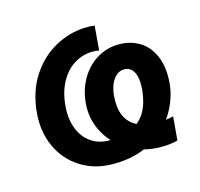

<svg xmlns="http://www.w3.org/2000/svg" viewBox="-126 -855 1052 1011"><g transform="rotate(-20 399.5 -350.0)"><path d="M57.4 -378Q77.4 -491.8 137.6 -568.7Q197.8 -645.6 278.7 -681.5Q359.6 -717.4 442.6 -714.6Q456.6 -713.8 472.2 -712.1Q487.8 -710.4 500.6 -706.8L478 -576Q467.4 -578.6 457.1 -580.5Q446.8 -582.4 436.6 -582.8Q385.2 -585.2 338.7 -561.2Q292.2 -537.2 258.2 -486.5Q224.2 -435.8 211.2 -360.8Q199.6 -293 215.4 -238.3Q231.2 -183.6 270.2 -150.9Q309.2 -118.2 364.4 -113Q435.8 -107.2 487.5 -123.9Q539.2 -140.6 573.2 -185.5Q607.2 -230.4 621.2 -309Q630.8 -365.4 616.6 -400.2Q602.4 -435 566.6 -437.6Q543.2 -439.8 523.3 -425.4Q503.4 -411 489.3 -384.2Q475.2 -357.4 469.6 -323.2Q459 -260.8 473.6 -216.3Q488.2 -171.8 529.3 -145.8Q570.4 -119.8 638.4 -114Q659.6 -111.8 683.2 -112.7Q706.8 -113.6 725.6 -117L703.2 10.6Q656.8 17.8 612.2 13.4Q514.6 4.8 441.6 -46.9Q368.6 -98.6 335.3 -177Q302 -255.4 317 -339.6Q330.2 -412.4 369.6 -467.3Q409 -522.2 466.4 -549.5Q523.8 -576.8 587.8 -570.8Q646.6 -565.8 693.1 -533Q739.6 -500.2 761.2 -437.7Q782.8 -375.2 767.8 -287.2Q753.4 -205.4 700 -133.1Q646.6 -60.8 555.8 -19.4Q465 22 345.4 11.4Q245.2 2.8 173.5 -51.5Q101.8 -105.8 70.9 -191.7Q40 -277.6 57.4 -378Z"/></g></svg>

Font: Fixel Italic Variable Display Thin
Style: Italic
Weight: 100
Italic angle: -10°
Designer: AlfaBravo + MacPaw
Foundry: Kyrylo Tkachov, Marchela Mozhyna, Serhii Makarenko, Maria Weinstein, Zakhar Kryvoshyya
Version: Version 1.210;Glyphs 3.2 (3217)